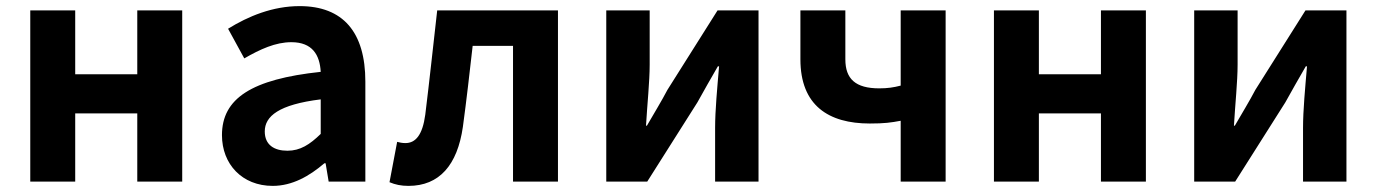

<svg xmlns="http://www.w3.org/2000/svg" viewBox="-20 -594 4503 628"><path d="M79 0H226V-223H429V0H576V-560H429V-351H226V-560H79Z M872 14C936 14 992 -18 1041 -60H1045L1055 0H1175V-327C1175 -489 1102 -574 960 -574C872 -574 792 -541 726 -500L779 -403C831 -433 881 -456 933 -456C1002 -456 1026 -414 1029 -359C803 -335 706 -272 706 -152C706 -57 772 14 872 14ZM920 -101C877 -101 846 -120 846 -164C846 -214 892 -252 1029 -269V-156C993 -121 962 -101 920 -101Z M1316 14C1417 14 1476 -54 1494 -179C1506 -267 1516 -356 1526 -444H1658V0H1805V-560H1410C1397 -446 1385 -332 1371 -219C1362 -152 1339 -126 1306 -126C1295 -126 1287 -128 1279 -130L1254 2C1273 10 1292 14 1316 14Z M1963 0H2097L2261 -259C2279 -292 2309 -344 2328 -377H2332C2326 -307 2319 -233 2319 -176V0H2461V-560H2327L2163 -300C2146 -267 2115 -216 2096 -183H2093C2097 -252 2105 -327 2105 -383V-560H1963Z M2926 0H3073V-560H2926V-314C2903 -308 2883 -305 2856 -305C2778 -305 2745 -336 2745 -400V-560H2598V-400C2598 -249 2690 -190 2825 -190C2873 -190 2894 -193 2926 -199Z M3231 0H3378V-223H3581V0H3728V-560H3581V-351H3378V-560H3231Z M3886 0H4020L4184 -259C4202 -292 4232 -344 4251 -377H4255C4249 -307 4242 -233 4242 -176V0H4384V-560H4250L4086 -300C4069 -267 4038 -216 4019 -183H4016C4020 -252 4028 -327 4028 -383V-560H3886Z"/></svg>

Font: DAIFUKU Sans JP
Style: Bold
Weight: 700
Designer: Original font ‘Source Han Sans JP’ : Ryoko NISHIZUKA  (kana, bopomofo & ideographs); Paul D. Hunt (Latin, Greek & Cyrill
Foundry: Daifuku
Version: Version 1.001